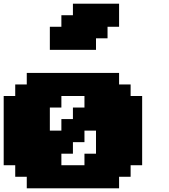

<svg xmlns="http://www.w3.org/2000/svg" viewBox="-20 -1020 915 1040"><path d="M125 0H625V-62.5H687.5V-125H750V-500H687.5V-562.5H625V-625H125V-562.5H62.5V-500H0V-125H62.5V-62.5H125ZM437.5 -125H312.5V-187.5H375V-250H437.5V-312.5H500V-187.5H437.5ZM312.5 -312.5H250V-437.5H312.5V-500H437.5V-437.5H375V-375H312.5ZM250 -750H500V-812.5H562.5V-875H625V-1000H375V-937.5H312.5V-875H250Z"/></svg>

Font: Faithful 32x
Style: Bold
Weight: 400
Foundry: Faithful Resource Pack
Version: Version 1.0; January 27, 2023